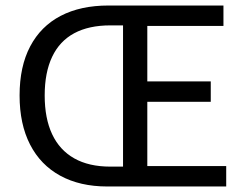

<svg xmlns="http://www.w3.org/2000/svg" viewBox="-20 -676 889 696"><path d="M369 0Q270 0 198.5 -39Q127 -78 89 -152Q51 -226 51 -330Q51 -435 89.5 -508Q128 -581 200 -618.5Q272 -656 373 -656H790V-582H514V-381H744V-307H514V-74H800V0ZM380 -72H426V-584H380Q302 -584 249 -555.5Q196 -527 169 -470Q142 -413 142 -330Q142 -247 169 -189.5Q196 -132 249 -102Q302 -72 380 -72Z"/></svg>

Font: Assistant Medium
Style: Regular
Weight: 500
Designer: Hebrew By Ben Nathan, Latin by Paul Hunt
Version: Version 3.000